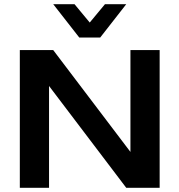

<svg xmlns="http://www.w3.org/2000/svg" viewBox="-20 -900 860 920"><path d="M75 0V-660H235L605 -172V-660H745V0H585L215 -488V0ZM235 -880H337L410 -792L483 -880H585L460 -720H360Z"/></svg>

Font: Xolonium
Style: Regular
Weight: 400
Designer: Severin Meyer
Version: Version 4.2